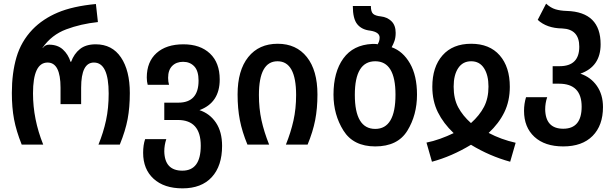

<svg xmlns="http://www.w3.org/2000/svg" viewBox="-20 -793 3367 1053"><path d="M99 0H217Q161 -139 161 -281Q161 -450 241 -450Q312 -450 312 -312V-222H425V-312Q425 -450 495 -450Q576 -450 576 -280Q576 -200 561.5 -133Q547 -66 520 0H637Q668 -76 680 -140Q692 -204 692 -283Q692 -406 643.5 -478Q595 -550 505 -550Q451 -550 418.5 -524Q386 -498 370 -454H367Q354 -495 325 -521.5Q296 -548 249 -548Q227 -548 214 -529V-532Q263 -602 343 -632Q423 -662 517 -672L506 -771Q379 -759 296.5 -724Q214 -689 158 -631Q96 -566 70.5 -479.5Q45 -393 45 -283Q45 -203 57 -139Q69 -75 99 0Z M981 240Q1085 240 1141.5 178.5Q1198 117 1198 7Q1198 -70 1164.5 -120Q1131 -170 1074 -189Q1185 -230 1185 -357Q1185 -449 1131.5 -499.5Q1078 -550 986 -550Q892 -550 838.5 -502Q785 -454 785 -368Q785 -346 790 -328H907Q902 -345 902 -366Q902 -409 924.5 -431.5Q947 -454 984 -454Q1022 -454 1045.5 -429Q1069 -404 1069 -351Q1069 -230 958 -230H881V-135H955Q1081 -135 1081 6Q1081 143 980 143Q883 143 881 37Q881 3 892 -30H776Q765 2 765 45Q765 135 822.5 187.5Q880 240 981 240Z M1337 0H1456Q1428 -70 1414 -134Q1400 -198 1400 -272Q1400 -457 1502 -457Q1604 -457 1604 -272Q1604 -197 1589.5 -132Q1575 -67 1548 0H1667Q1696 -70 1708.5 -134Q1721 -198 1721 -275Q1721 -407 1663 -480Q1605 -553 1503 -553Q1400 -553 1341.5 -480Q1283 -407 1283 -275Q1283 -198 1295.5 -134Q1308 -70 1337 0Z M2038 10Q2161 10 2214 -76Q2267 -162 2267 -274Q2267 -378 2228.5 -445Q2190 -512 2128 -534Q2137 -550 2143.5 -568.5Q2150 -587 2150 -613Q2150 -654 2127 -676.5Q2104 -699 2069 -703Q2039 -706 2026.5 -717Q2014 -728 2014 -760H1915Q1915 -690 1939.5 -660Q1964 -630 2010 -625Q2062 -617 2062 -587Q2062 -567 2051 -550Q2044 -552 2036 -552Q2028 -552 2021 -552Q1917 -547 1863 -472.5Q1809 -398 1809 -274Q1809 -164 1863.5 -77Q1918 10 2038 10ZM2038 -86Q1926 -86 1926 -273Q1926 -457 2038 -457Q2149 -457 2149 -274Q2149 -86 2038 -86Z M2349 94Q2457 65 2563 1Q2665 63 2778 94L2808 -10Q2728 -28 2660 -64Q2716 -116 2746 -177.5Q2776 -239 2776 -317Q2776 -426 2720.5 -489.5Q2665 -553 2564 -553Q2463 -553 2407 -489.5Q2351 -426 2351 -317Q2351 -239 2381.5 -177.5Q2412 -116 2468 -63Q2433 -46 2394 -32Q2355 -18 2319 -11ZM2563 -118Q2518 -158 2493 -204.5Q2468 -251 2468 -318Q2468 -382 2493 -419.5Q2518 -457 2564 -457Q2610 -457 2634.5 -419Q2659 -381 2659 -318Q2659 -254 2634.5 -207Q2610 -160 2563 -118Z M3069 10Q3173 10 3230 -47.5Q3287 -105 3287 -206Q3287 -274 3253.5 -322Q3220 -370 3163 -389Q3274 -428 3274 -550Q3274 -727 3089 -733Q3053 -734 3026.5 -742Q3000 -750 2975 -773L2929 -684Q2979 -638 3063 -637Q3157 -633 3157 -537Q3157 -430 3049 -430H3011V-334H3046Q3170 -334 3170 -208Q3170 -87 3069 -87Q2972 -87 2970 -193Q2970 -228 2981 -260H2865Q2854 -224 2854 -185Q2854 -95 2911 -42.5Q2968 10 3069 10Z"/></svg>

Font: Noto Sans Georgian Condensed Semi
Style: Regular
Weight: 600
Width: 3
Designer: Monotype Design Team
Foundry: Monotype Imaging Inc.
Version: Version 1.901